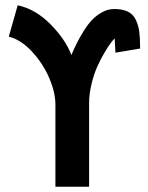

<svg xmlns="http://www.w3.org/2000/svg" viewBox="-20 -706 558 726"><path d="M250 -498Q261.2 -524.4 271 -543.9Q280.8 -563.5 296.9 -589.4Q313 -615.2 328.9 -631.6Q344.7 -647.9 366.5 -659.9Q388.2 -671.9 411.6 -671.9Q443.4 -671.9 463.4 -662.1Q483.4 -652.3 493.4 -631.3Q503.4 -610.4 506.6 -586.4Q509.8 -562.5 509.8 -525.4V-522.5L416.5 -506.8Q414.6 -547.9 413.6 -560.5Q410.2 -558.1 400.1 -545.2Q390.1 -532.2 375.7 -508.1Q361.3 -483.9 348.4 -455.3Q335.4 -426.8 326.2 -388.9Q316.9 -351.1 316.9 -315.4V0H189.5V-311Q189.5 -356 166.3 -410.6Q143.1 -465.3 101.1 -510.7Q59.1 -556.2 13.2 -567.4L46.9 -686Q113.8 -671.9 170.7 -614.5Q227.5 -557.1 250 -498Z"/></svg>

Font: Fantasque Sans Mono
Style: Bold
Weight: 700
Monospace: yes
Designer: Jany Belluz
Version: Version 1.8.0 ; ttfautohint (v1.8.2)